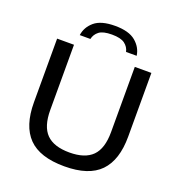

<svg xmlns="http://www.w3.org/2000/svg" viewBox="-164 -1079 1142 1224"><g transform="rotate(20 407.0 -467.0)"><path d="M408.5 9.5Q241.5 9.5 164.5 -69.5Q87.5 -148.5 87.5 -308V-740H202V-297.5Q202 -186 252.5 -135.2Q303 -84.5 408.5 -84.5Q513.5 -84.5 564 -135.2Q614.5 -186 614.5 -297.5V-740H727V-308Q727 -148.5 650.2 -69.5Q573.5 9.5 408.5 9.5ZM215.5 -810.5Q223 -866 268.2 -904.5Q313.5 -943 408 -943Q502 -943 548 -904.2Q594 -865.5 601.5 -810.5H529.5Q522.5 -843 495.2 -863.5Q468 -884 408 -884Q347.5 -884 321 -863.5Q294.5 -843 287.5 -810.5Z"/></g></svg>

Font: Encode Sans Exp Md
Style: Regular
Weight: 500
Width: 7
Designer: Multiple Designers
Foundry: Impallari Type
Version: Version 3.002; ttfautohint (v1.8.3) -l 8 -r 50 -G 200 -x 14 